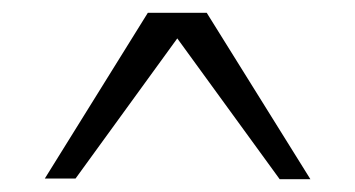

<svg xmlns="http://www.w3.org/2000/svg" viewBox="-20 -799 555 300"><path d="M211 -779H303L465 -519H417L257 -739L98 -520H50Z"/></svg>

Font: Moderustic ExtraBold
Style: Regular
Weight: 800
Designer: Tural Alisoy
Foundry: TAFT Foundry
Version: Version 2.120